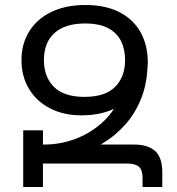

<svg xmlns="http://www.w3.org/2000/svg" viewBox="-20 -749 710 769"><path d="M308 -287Q234 -287 179.5 -315.5Q125 -344 95.5 -394Q66 -444 66 -508Q66 -574 97.5 -624Q129 -674 186.5 -701.5Q244 -729 322 -729Q403 -729 459 -700Q515 -671 543.5 -619Q572 -567 572 -498Q572 -459 553.5 -421.5Q535 -384 500.5 -353.5Q466 -323 417 -305Q368 -287 308 -287ZM551 0V-36Q551 -69 536 -81.5Q521 -94 488 -94H152V0H73V-227H152V-170H518Q572 -170 601 -144.5Q630 -119 630 -58V0ZM157 -110V-170Q219 -170 278.5 -191.5Q338 -213 385.5 -254.5Q433 -296 461 -357.5Q489 -419 489 -498H571Q571 -422 547.5 -360Q524 -298 483 -251.5Q442 -205 389 -173.5Q336 -142 276.5 -126Q217 -110 157 -110ZM318 -361Q402 -361 441.5 -401.5Q481 -442 481 -508Q481 -552 464.5 -585Q448 -618 412.5 -636.5Q377 -655 321 -655Q241 -655 198.5 -617Q156 -579 156 -508Q156 -441 196 -401Q236 -361 318 -361Z"/></svg>

Font: Noto Sans Armenian
Style: Regular
Weight: 400
Designer: Monotype Design Team
Foundry: Monotype Imaging Inc.
Version: Version 2.007